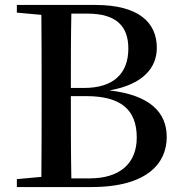

<svg xmlns="http://www.w3.org/2000/svg" viewBox="-20 -755 732 775"><path d="M48 -704 147 -695C148 -596 148 -496 148 -396V-349C148 -245 148 -142 147 -41L48 -32V0H349C579 0 653 -100 653 -202C653 -301 586 -371 422 -390C562 -415 613 -485 613 -562C613 -664 540 -735 365 -735H48ZM266 -367H328C468 -367 532 -312 532 -200C532 -93 461 -35 342 -35H268C266 -138 266 -244 266 -367ZM268 -700H333C451 -700 498 -648 498 -559C498 -458 438 -400 319 -400H266C266 -504 266 -603 268 -700Z"/></svg>

Font: Noto Serif HK SemiBold
Style: Regular
Weight: 600
Designer: Ryoko NISHIZUKA 西塚涼子 (kana & ideographs); Frank Grießhammer (Latin, Greek & Cyrillic); Wenlong ZHANG 张文龙 (bopomofo); San
Foundry: Adobe
Version: Version 2.001;hotconv 1.1.0;makeotfexe 2.6.0